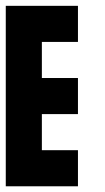

<svg xmlns="http://www.w3.org/2000/svg" viewBox="-20 -445 363 665"><path d="M0 200.2V-424.8H250V-299.8H125V-174.8H250V-49.8H125V75.2H250V200.2Z"/></svg>

Font: Ishtika
Style: Block
Weight: 400
Designer: Kailash Nadh
Version: Version 2.3